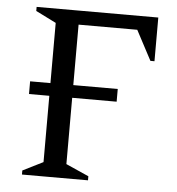

<svg xmlns="http://www.w3.org/2000/svg" viewBox="-49 -706 693 753"><g transform="rotate(5 297.0 -330.0)"><path d="M65 0V-16L145 -56V-317H65V-367H145V-604L65 -644V-660H544V-488H528L466 -605H235V-367H410V-317H235V-56L325 -16V0Z"/></g></svg>

Font: Spectral SC
Style: Regular
Weight: 400
Designer: Jean-Baptiste Levee
Foundry: Production Type
Version: Version 2.001